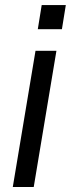

<svg xmlns="http://www.w3.org/2000/svg" viewBox="-20 -749 284 769"><path d="M147 -728.7 131.4 -632.1H228L243.6 -728.7ZM31.2 0H115.1L206 -545.5H122.2Z"/></svg>

Font: TID UI
Style: Italic
Weight: 400
Italic angle: -9.39999°
Designer: The TID Project Authors
Foundry: Bakken & Bæck
Version: Version 1.001;hotconv 1.0.109;makeotfexe 2.5.65596